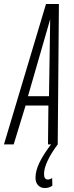

<svg xmlns="http://www.w3.org/2000/svg" viewBox="-48 -728 372 968"><path d="M-28 0 184 -708H249L243 0H194L196 -196H81L21 0ZM93 -243H199L205 -631ZM211 -2 243 0Q212 41 193 80.5Q174 120 174 149Q174 177 193 177Q203 177 215 170L216 208Q200 220 178 220Q157 220 144 206Q131 192 131 168Q131 133 151 91.5Q171 50 211 -2Z"/></svg>

Font: Georama ExtraCondensed Light
Style: Italic
Weight: 300
Width: 2
Italic angle: -9°
Designer: Jean-Baptiste Levee
Foundry: Production Type
Version: Version 1.000